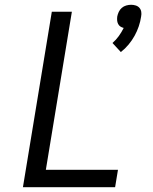

<svg xmlns="http://www.w3.org/2000/svg" viewBox="-20 -784 640 804"><path d="M486 -566 451 -604Q466 -617 477.5 -633Q489 -649 498 -667Q490 -669 484 -673Q478 -677 474.5 -684Q471 -691 470.5 -699Q470 -707 471 -715Q473 -725 477.5 -734.5Q482 -744 490 -751Q498 -758 508.5 -761Q519 -764 529 -764Q539 -764 548.5 -761Q558 -758 564 -751Q570 -744 571.5 -734.5Q573 -725 571 -715Q568 -694 561 -673.5Q554 -653 543.5 -634Q533 -615 518.5 -597.5Q504 -580 486 -566ZM76 0 197 -735H281L172 -73H474L462 0Z"/></svg>

Font: Iosevka Extended Oblique
Style: Regular
Weight: 400
Width: 7
Italic angle: -9°
Monospace: yes
Designer: Belleve Invis
Foundry: Belleve Invis
Version: Version 32.0.1; ttfautohint (v1.8.4)